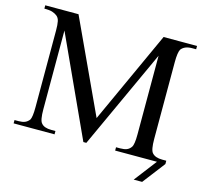

<svg xmlns="http://www.w3.org/2000/svg" viewBox="-111 -788 1113 1040"><g transform="rotate(15 445.0 -268.0)"><path d="M772 126H724.6L821.3 0H586.9V-18.6H609.9Q632.8 -18.6 647 -24.4Q661.1 -30.3 670.4 -43.9Q681.2 -59.1 681.2 -115.7V-557.1L425.3 0H408.7L153.3 -557.1V-115.7Q153.3 -53.2 167.5 -38.6Q183.1 -18.6 224.1 -18.6H247.1V0H17.6V-18.6H40.5Q61.5 -18.6 75.7 -24.4Q89.8 -30.3 100.1 -43.9Q104.5 -51.8 106.9 -69.1Q109.4 -86.4 109.4 -115.7V-546.4Q109.4 -577.6 105.5 -596.7Q101.6 -615.7 88.4 -625.5Q77.6 -633.8 62.3 -638.7Q46.9 -643.6 17.6 -643.6V-662.1H204.1L444.3 -144L681.2 -662.1H868.7V-643.6H845.7Q804.2 -643.6 785.2 -618.7Q780.3 -609.9 777.6 -592.3Q774.9 -574.7 774.9 -546.4V-115.7Q774.9 -54.2 789.1 -38.6Q806.2 -18.6 845.7 -18.6H868.7V0Z"/></g></svg>

Font: Doulos SIL Compact
Style: Regular
Weight: 400
Designer: Walt Agee, Victor Gaultney, Peter Martin, Debbi Hosken
Foundry: SIL International
Version: Version 4.110; 2011; Maintenance release ; LnSpcTght